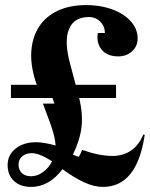

<svg xmlns="http://www.w3.org/2000/svg" viewBox="-20 -725 590 756"><path d="M267 -116 290 -107Q294 -114 297.5 -121Q301 -128 303 -135Q337 -123 366.5 -117Q396 -111 423 -111Q466 -111 497 -133Q528 -155 544 -195L550 -194Q534 -90 493 -39.5Q452 11 385 11Q351 11 311.5 -7Q272 -25 226 -59Q200 -24 168.5 -6.5Q137 11 103 11Q60 11 35 -12.5Q10 -36 10 -75Q10 -115 41.5 -140Q73 -165 122 -165Q138 -165 158 -161.5Q178 -158 199 -152Q198 -170 192.5 -192Q187 -214 178 -239L149 -317H194L187 -339H23V-391H125L120 -405Q99 -471 103.5 -526Q108 -581 134.5 -621Q161 -661 208 -683Q255 -705 320 -705Q363 -705 400 -695Q437 -685 464 -667.5Q491 -650 506.5 -626Q522 -602 522 -574Q522 -543 500 -523Q478 -503 446 -503Q403 -503 381 -528.5Q359 -554 365 -595H393Q393 -621 375 -639.5Q357 -658 330 -658Q271 -658 251.5 -610Q232 -562 256 -474L278 -391H437V-339H292Q307 -275 301 -224.5Q295 -174 267 -116ZM53 -77Q53 -55 66.5 -43Q80 -31 102 -31Q127 -31 149.5 -47.5Q172 -64 185 -90Q160 -106 140 -114Q120 -122 105 -122Q82 -122 67.5 -109.5Q53 -97 53 -77Z"/></svg>

Font: Redaction
Style: Bold
Weight: 700
Designer: Jeremy Mickel / Forest Young
Foundry: MCKL
Version: Version 2.001; Redaction Bold